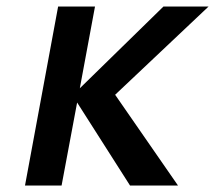

<svg xmlns="http://www.w3.org/2000/svg" viewBox="-20 -572 663 592"><path d="M57.1 0 159.2 -551.8H272.9L226.1 -299.8L483.9 -551.8H623L335 -279.8L528.8 0H380.9L217.8 -255.9L169.9 0Z"/></svg>

Font: Involve SemiBold Oblique
Style: Italic
Weight: 600
Italic angle: -10.5°
Designer: Stefan Peev
Foundry: Context Ltd.
Version: Version 1.001